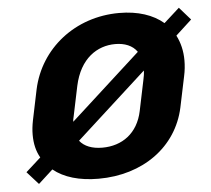

<svg xmlns="http://www.w3.org/2000/svg" viewBox="-44 -564 689 627"><g transform="rotate(-5 300.5 -250.5)"><path d="M432.5 -322.5C432.5 -313.3 430.8 -302.5 428.3 -291.7L407.5 -191.7C392.5 -120 340.8 -83.3 275.8 -83.3C242.5 -83.3 216.7 -93.3 201.7 -112.5ZM346.7 -416.7C377.5 -416.7 403.3 -406.7 418.3 -385L188.3 -175.8C188.3 -180.8 189.2 -185.8 190.8 -191.7L211.7 -291.7C230.8 -380 287.5 -416.7 346.7 -416.7ZM564.2 -516.7 513.3 -470.8C479.2 -500 430 -516.7 368.3 -516.7C223.3 -516.7 106.7 -423.3 78.3 -291.7L57.5 -191.7C54.2 -175 52.5 -160 52.5 -145C52.5 -115.8 58.3 -90.8 70.8 -69.2L21.7 -25L59.2 16.7L106.7 -26.7C141.7 1.7 191.7 16.7 255 16.7C400 16.7 513.3 -64.2 540.8 -191.7L561.7 -291.7C565.8 -310 567.5 -327.5 567.5 -344.2C567.5 -375 560.8 -402.5 548.3 -426.7L600.8 -475Z"/></g></svg>

Font: BoonHome
Style: Bold Oblique
Weight: 700
Italic angle: -12°
Designer: Sungsit Sawaiwan
Foundry: Sungsit Sawaiwan
Version: Version 0.2